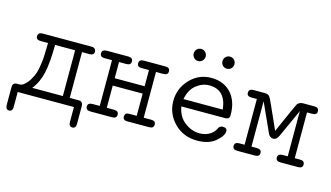

<svg xmlns="http://www.w3.org/2000/svg" viewBox="-86 -894 2271 1316"><g transform="rotate(15 1050.0 -236.5)"><path d="M13.2 -22Q13.2 -52.7 43.9 -53.2H61Q77.1 -53.2 91.8 -64.9Q113.8 -82 129.9 -109.1Q146 -136.2 154.1 -159.2Q162.1 -182.1 167.5 -220Q172.9 -257.8 173.8 -275.4Q174.8 -293 175.8 -333.5Q176.8 -374 176.8 -377.9H125Q91.8 -377.9 91.8 -403.8Q91.8 -430.7 125 -431.2H472.2Q487.3 -431.2 495.1 -423.1Q502.9 -415 502.9 -403.8Q502.9 -378.9 473.1 -377.9H418V-53.2H480Q488.8 -53.2 494.9 -51.5Q501 -49.8 506.6 -42Q512.2 -34.2 512.2 -19V106Q512.2 138.2 487.1 138.2Q461.9 138.2 461.9 105V0H63V105Q63 138.2 38.1 138.2Q13.2 138.2 13.2 102.1ZM151.9 -53.2H369.1V-377.9H227.1Q226.1 -252.9 210.4 -180.2Q194.8 -107.4 151.9 -53.2Z M545.9 -26.9Q545.9 -52.7 579.1 -53.2H630.9V-377.9H575.7Q545.9 -378.9 545.9 -403.8Q545.9 -430.7 579.1 -431.2H732.9Q765.1 -431.2 765.1 -403.8Q765.1 -377.9 731.9 -377.9Q731.9 -377.9 680.7 -377.9V-263.2H893.1V-377.9H837.9Q809.1 -378.9 809.1 -403.8Q809.1 -430.7 840.8 -431.2H996.1Q1028.3 -431.2 1027.8 -403.8Q1027.8 -377.9 995.1 -377.9H942.9V-53.2H996.1Q1028.3 -53.2 1027.8 -26.9Q1027.8 0 996.1 0H839.8Q809.1 0 809.1 -25.9Q809.1 -52.7 837.9 -53.2H893.1V-210.9H680.7V-53.2H735.8Q764.6 -52.2 765.1 -26.9Q765.1 0 732.9 0H578.1Q545.9 0 545.9 -26.9Z M1320.8 -437Q1409.7 -437 1461.7 -380.1Q1513.7 -323.2 1513.7 -226.1Q1513.7 -206.1 1504.6 -200.4Q1495.6 -194.8 1482.9 -194.8H1171.9Q1184.1 -124 1233.4 -86.4Q1282.7 -48.8 1339.8 -48.8Q1377.9 -48.8 1408 -65.9Q1438 -83 1450.7 -110.8Q1460.4 -133.8 1482.9 -133.8Q1513.7 -133.8 1513.7 -109.9Q1513.7 -76.7 1465.8 -36.4Q1418 3.9 1335.9 3.9Q1237.8 3.9 1173.3 -61.5Q1108.9 -127 1108.9 -217Q1108.9 -307.1 1170.9 -372.1Q1232.9 -437 1320.8 -437ZM1159.7 -567.9Q1159.7 -585.9 1172.1 -598.4Q1184.6 -610.8 1201.7 -610.8Q1220.7 -610.8 1232.7 -597.9Q1244.6 -585 1244.6 -567.9Q1244.6 -550.8 1232.7 -537.8Q1220.7 -524.9 1202.6 -524.9Q1183.6 -524.9 1171.6 -537.8Q1159.7 -550.8 1159.7 -567.9ZM1172.9 -247.1H1451.7Q1437.5 -384.3 1319.8 -383.8Q1272 -383.8 1229 -349.9Q1186 -315.9 1172.9 -247.1ZM1405.8 -610.8Q1424.8 -610.8 1436.8 -597.9Q1448.7 -585 1448.7 -567.9Q1448.7 -549.8 1436.3 -537.4Q1423.8 -524.9 1406.7 -524.9Q1387.7 -524.9 1375.7 -537.8Q1363.8 -550.8 1363.8 -567.9Q1363.8 -585 1375.7 -597.9Q1387.7 -610.8 1405.8 -610.8Z M1587.9 -25.9Q1587.9 -52.7 1619.6 -53.2Q1619.6 -53.2 1658.7 -53.2V-377.9H1620.6Q1587.4 -377.9 1587.9 -403.8Q1587.9 -430.7 1620.6 -431.2H1698.7Q1723.6 -431.2 1733.2 -420.2Q1742.7 -409.2 1759.8 -370.1Q1763.7 -362.3 1765.6 -356.9L1835.9 -200.2H1836.9Q1836.9 -201.2 1859.4 -251.5Q1881.8 -301.8 1905.3 -354.5Q1928.7 -407.2 1931.6 -411.1Q1944.8 -431.2 1973.6 -431.2H2054.7Q2084.5 -431.2 2084.5 -403.8Q2084.5 -377.9 2052.7 -377.9H2014.6V-53.2H2053.7Q2084.5 -53.2 2084.5 -25.9Q2084.5 0 2051.8 0H1926.8Q1894.5 0 1894.5 -25.9Q1894.5 -52.7 1929.7 -53.2H1964.8V-375Q1962.9 -369.1 1959.7 -362.5Q1956.5 -356 1950.2 -341.6Q1943.8 -327.1 1935.8 -309.6Q1927.7 -292 1911.1 -255.6Q1894.5 -219.2 1875.5 -176.8Q1860.4 -143.6 1836.9 -144Q1817.9 -144 1803.7 -163.1Q1801.8 -166 1707.5 -375V-53.2H1745.6Q1778.8 -53.2 1778.8 -25.9Q1778.8 0 1745.6 0H1621.6Q1587.9 0 1587.9 -25.9Z"/></g></svg>

Font: CMU Typewriter Text
Style: Light
Weight: 200
Version: Version 0.7.0